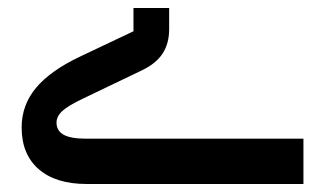

<svg xmlns="http://www.w3.org/2000/svg" viewBox="-20 -459 810 479"><path d="M196 0Q119 0 76.5 -37Q34 -74 34 -141Q34 -197 70 -240Q106 -283 180 -318L313 -381V-439H402V-386Q402 -351 386 -326Q370 -301 335 -284L187 -213Q151 -196 136 -182.5Q121 -169 121 -153Q121 -133 138.5 -123Q156 -113 195 -113H737V0Z"/></svg>

Font: IBM Plex Sans Arabic Medium
Style: Regular
Weight: 500
Designer: Mike Abbink, Paul van der Laan, Pieter van Rosmalen, Wael Morcos, Khajak Apelian
Foundry: Bold Monday
Version: Version 1.1